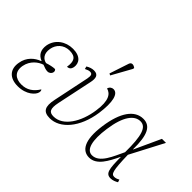

<svg xmlns="http://www.w3.org/2000/svg" viewBox="-113 -1207 1617 1617"><g transform="rotate(45 695.5 -398.0)"><path d="M170 10C273 10 330 -50 336 -84C339 -100 335 -108 330 -112C294 -54 247 -22 182 -22C110 -22 65 -62 79 -140C93 -215 151 -258 196 -272C223 -262 239 -255 260 -255C281 -255 298 -270 301 -287C304 -301 298 -309 291 -315C267 -315 233 -307 202 -297C164 -304 129 -337 141 -405C151 -463 197 -512 268 -512C343 -512 360 -472 348 -400C373 -400 387 -414 392 -439C401 -493 369 -543 277 -543C190 -543 115 -490 99 -405C89 -343 112 -303 162 -283L161 -280C105 -260 50 -213 38 -137C21 -47 72 10 170 10Z M657 -605 754 -780 756 -792C737 -808 708 -815 698 -785L641 -613ZM552 10C673 10 785 -115 814 -317C834 -459 815 -544 759 -544C743 -544 722 -534 716 -509C767 -496 801 -447 782 -315C760 -157 677 -23 564 -23C511 -23 496 -50 513 -133L580 -451C590 -500 585 -539 532 -539C508 -539 485 -531 462 -517L468 -493C490 -504 503 -508 515 -508C540 -508 547 -492 539 -451L472 -129C451 -30 475 10 552 10Z M1020 10C1110 10 1159 -89 1204 -182H1206C1207 -40 1214 6 1272 6C1297 6 1322 -5 1340 -16L1332 -40C1318 -31 1301 -25 1285 -25C1251 -25 1240 -51 1235 -238L1391 -536H1343L1235 -301H1233C1236 -475 1198 -545 1114 -545C1011 -545 939 -444 913 -257C885 -59 942 10 1020 10ZM1024 -21C957 -21 934 -112 956 -266C980 -440 1041 -513 1111 -513C1180 -513 1205 -434 1203 -237C1159 -146 1114 -21 1024 -21Z"/></g></svg>

Font: Noto Serif Condensed ExtraLight
Style: Italic
Weight: 200
Width: 3
Italic angle: -12°
Designer: Monotype Design Team
Foundry: Monotype Imaging Inc.
Version: Version 2.013